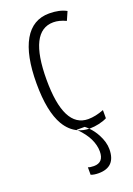

<svg xmlns="http://www.w3.org/2000/svg" viewBox="-145 -596 600 865"><g transform="rotate(-20 155.0 -163.5)"><path d="M210.4 122.1Q210.4 92.3 195.3 60.5Q181.2 31.2 149.4 -1.5Q173.3 9.3 200.7 9.8Q220.7 29.8 234.4 55.7Q254.4 93.3 254.4 127Q254.4 212.9 172.4 212.9Q149.9 212.9 135.3 207V170.9Q144 175.3 163.1 175.3Q210.4 175.3 210.4 122.1ZM207 9.8Q225.1 9.8 247.6 4.9Q272 -0.5 287.1 -8.8V-47.9Q246.1 -32.2 211.9 -32.2Q95.2 -32.2 95.2 -263.2Q95.2 -496.1 211.9 -496.1Q239.7 -496.1 272 -481L290 -522Q257.3 -540 208 -540Q128.9 -540 87.9 -468.8Q46.9 -397.5 46.9 -262.2Q46.9 -127.9 86.9 -59.6Q111.3 -18.6 149.4 -1.5L146 -4.9H184.1Q191.9 1 200.7 9.8Z"/></g></svg>

Font: Germano
Style: Regular
Weight: 300
Width: 3
Foundry: Ascender Corporation
Version: Version 1.10; ttfautohint (v1.5)